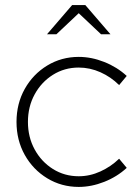

<svg xmlns="http://www.w3.org/2000/svg" viewBox="-20 -726 544 756"><path d="M290 10Q222 10 166 -24Q110 -58 77.5 -116Q45 -174 45 -246Q45 -318 77.5 -376Q110 -434 166 -468Q222 -502 290 -502Q340 -502 390.5 -482Q441 -462 479 -427L449 -391Q417 -423 375.5 -441.5Q334 -460 290 -460Q234 -460 188.5 -431.5Q143 -403 116.5 -354.5Q90 -306 90 -246Q90 -186 116.5 -137.5Q143 -89 188.5 -60.5Q234 -32 290 -32Q334 -32 375.5 -51Q417 -70 449 -101L479 -65Q441 -30 390.5 -10Q340 10 290 10ZM378 -591 290 -674 202 -591H165L264 -706H316L415 -591Z"/></svg>

Font: Red Hat Display
Style: Regular
Weight: 300
Designer: Pentagram, MCKL
Foundry: Pentagram, MCKL
Version: Version 1.023